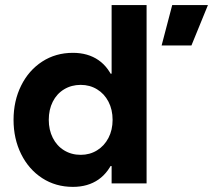

<svg xmlns="http://www.w3.org/2000/svg" viewBox="-20 -727 844 761"><path d="M561 -707H422.4V-385.7L444.3 -252L422.4 -101.6V0H561ZM406.7 -68.8H468.3V-435.1H406.7L456.5 -252Q456.5 -340.8 434.6 -400.1Q412.6 -459.5 370.6 -488.5Q328.6 -517.6 269 -517.6Q200.7 -517.6 147.2 -482.9Q93.8 -448.2 63.8 -387.7Q33.7 -327.1 33.7 -252Q33.7 -177.2 63.7 -116.5Q93.8 -55.7 147.2 -21Q200.7 13.7 269 13.7Q328.6 13.7 370.6 -15.6Q412.6 -44.9 434.6 -104Q456.5 -163.1 456.5 -252ZM173.3 -252Q173.3 -292.5 189.2 -324Q205.1 -355.5 234.1 -373Q263.2 -390.6 299.9 -390.6Q335.9 -390.6 364.7 -373Q393.6 -355.5 409.9 -324Q426.3 -292.5 426.3 -252Q426.3 -211.9 409.9 -180.4Q393.6 -148.9 364.7 -131.1Q335.9 -113.3 299.9 -113.3Q263.2 -113.3 234.1 -131.1Q205.1 -148.9 189.2 -180.6Q173.3 -212.3 173.3 -252ZM620.6 -546.9 662.6 -707H804.2L738.8 -546.9Z"/></svg>

Font: Wanted Sans Variable
Style: Regular
Weight: 400
Designer: Original Design by Kil Hyung-jin and Kang Hanbin, Wanted Lab, Inc; Hangeul from Source Han Sans by Jang Soo-young and Ka
Foundry: Wanted Lab, Inc.
Version: Version 1.003;Glyphs 3.2 (3227)